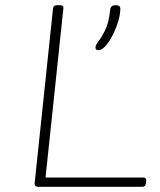

<svg xmlns="http://www.w3.org/2000/svg" viewBox="-20 -722 620 742"><path d="M129 0Q112 0 114 -15L185 -690Q186 -702 202 -702H210Q227 -702 225 -690L156 -36H533Q546 -36 545 -22L544 -14Q543 0 528 0ZM361 -528Q349 -528 349 -538Q349 -548 361 -563Q373 -578 387 -607Q401 -636 406 -686Q408 -702 427 -702Q445 -702 445 -689Q445 -666 436.5 -638.5Q428 -611 415 -585.5Q402 -560 387.5 -544Q373 -528 361 -528Z"/></svg>

Font: Asap Expanded Expanded Thin
Style: Italic
Weight: 100
Width: 7
Italic angle: -6°
Designer: Pablo Cosgaya
Foundry: Omnibus-Type
Version: Version 3.001; ttfautohint (v1.8.4.7-5d5b)